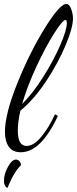

<svg xmlns="http://www.w3.org/2000/svg" viewBox="-22 -740 389 971"><path d="M3 -73Q3 -163 65 -317.5Q127 -472 203.5 -596Q280 -720 314 -720Q328 -720 337.5 -695.5Q347 -671 347 -646Q347 -600 309.5 -510.5Q272 -421 211 -329Q150 -237 81 -180Q68 -122 68 -79Q68 -2 112 -2Q149 -2 187.5 -49Q226 -96 256 -162L271 -154Q185 30 83 30Q42 30 22.5 2Q3 -26 3 -73ZM316 -623Q316 -639 309 -639Q295 -639 251.5 -570.5Q208 -502 162 -403Q116 -304 90 -214Q145 -269 197.5 -352.5Q250 -436 283 -512.5Q316 -589 316 -623ZM-2 174Q-2 141 18 104Q38 67 59 67Q69 67 76.5 75.5Q84 84 84 95Q63 117 50 139.5Q37 162 28 182.5Q19 203 15 211Q-2 201 -2 174Z"/></svg>

Font: Dancing Script
Style: Regular
Weight: 400
Designer: Pablo Impallari
Foundry: Pablo Impallari
Version: Version 2.000